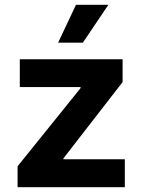

<svg xmlns="http://www.w3.org/2000/svg" viewBox="-20 -776 589 796"><path d="M52.9 -86.7 314.1 -410.8V-415H62.1V-530.3H488.3V-435.7L243 -119.5V-115.8H497.5V0H52.9ZM295 -756.1H429.3L323.6 -599.2H221Z"/></svg>

Font: WEMIX Pretendard Variable
Style: Regular
Weight: 400
Designer: Base glyphs from Inter by Rasmus Andersson; Hangeul glyphs from Noto Sans CJK(Source Han Sans) by Jang Soo-young and Kan
Foundry: Kil Hyung-jin
Version: Version 1.000;Glyphs 3.2 (3208)